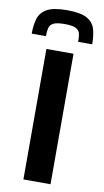

<svg xmlns="http://www.w3.org/2000/svg" viewBox="-99 -951 540 997"><g transform="rotate(10 171.0 -452.5)"><path d="M100 0V-688H243V0ZM171 -905Q244 -905 277.5 -885.5Q311 -866 320.5 -832Q330 -798 330 -753H256Q256 -778 252.5 -795.5Q249 -813 231 -822.5Q213 -832 171 -832Q129 -832 111.5 -822.5Q94 -813 90 -795.5Q86 -778 86 -753H11Q11 -798 21 -832Q31 -866 65 -885.5Q99 -905 171 -905Z"/></g></svg>

Font: Saira Expanded SemiBold
Style: Regular
Weight: 600
Width: 7
Designer: Hector Gatti with collaboration of the Omnibus-Type team
Foundry: Omnibus-Type
Version: Version 1.100; ttfautohint (v1.8.3)